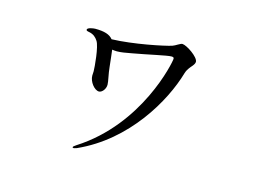

<svg xmlns="http://www.w3.org/2000/svg" viewBox="-83 -674 1167 875"><g transform="rotate(15 500.0 -236.5)"><path d="M679 -530C669 -530 651 -515 636 -510C601 -499 462 -470 361 -467C346 -486 320 -494 277 -494C269 -494 240 -490 240 -480C240 -475 245 -474 255 -472C275 -468 287 -457 296 -443C312 -420 320 -323 320 -305C320 -298 319 -293 319 -284C319 -256 345 -222 367 -222C380 -222 397 -240 397 -262C397 -278 388 -310 385 -343C381 -376 379 -402 376 -422C384 -421 391 -420 398 -420C418 -420 439 -424 466 -429C540 -442 624 -462 645 -462C654 -462 657 -460 657 -454C657 -437 596 -128 331 41C322 47 317 51 317 54C317 56 320 57 322 57C324 57 328 56 337 53C558 -46 682 -264 722 -403C727 -419 732 -424 735 -429C741 -439 759 -453 759 -467C759 -489 700 -529 679 -530Z"/></g></svg>

Font: Shippori Mincho OTF Medium
Style: Regular
Weight: 500
Designer: FONTDASU
Foundry: FONTDASU / Google Inc. / but / Adobe
Version: Version 3.300;hotconv 1.0.109;makeotfexe 2.5.65596